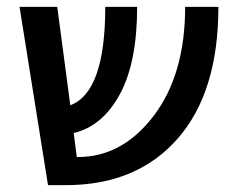

<svg xmlns="http://www.w3.org/2000/svg" viewBox="-20 -540 689 560"><path d="M617 -520Q617 -271 498 -135.5Q379 0 172 0H120L37 -520H147L185 -233Q287 -271 287 -520H380Q380 -358 329.5 -265Q279 -172 195 -152L204 -82H207Q337 -82 428.5 -202.5Q520 -323 520 -520Z"/></svg>

Font: Mplus 1p Medium
Style: Regular
Weight: 500
Version: Version 1.061